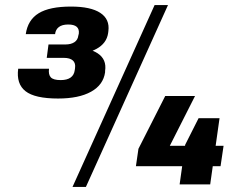

<svg xmlns="http://www.w3.org/2000/svg" viewBox="-20 -730 952 760"><path d="M210 -340Q118 -340 81 -369Q44 -398 52 -458H174Q171 -435 181 -424Q191 -413 220 -413Q271 -413 276 -453L277 -460Q280 -480 268.5 -490.5Q257 -501 232 -501H165L172 -554H239Q261 -554 274.5 -563Q288 -572 290 -589L292 -597Q294 -615 283.5 -624Q273 -633 250 -633Q226 -633 213 -623Q200 -613 198 -595H82Q90 -651 133 -677.5Q176 -704 261 -704Q339 -704 377 -679Q415 -654 409 -607L408 -599Q402 -558 361 -536Q320 -514 254 -514L258 -543Q330 -543 366.5 -519Q403 -495 396 -449V-444Q389 -394 340.5 -367Q292 -340 210 -340ZM592 -710H645L320 10H267ZM528 -141 634 -350H752L632 -113L584 -153H865L853 -72H518ZM713 -157 766 -262H849L812 0H691Z"/></svg>

Font: Pathway Extreme 8pt Thin 12pt
Style: Bold Italic
Weight: 700
Italic angle: -8°
Version: Version 1.001;gftools[0.9.26]